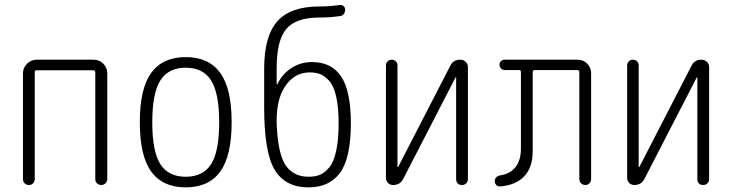

<svg xmlns="http://www.w3.org/2000/svg" viewBox="-20 -767 3040 796"><path d="M75.2 -24.4V-462.9Q75.2 -486.3 92.3 -502.9Q109.4 -519.5 131.8 -519.5H368.2Q391.6 -519.5 408.2 -502.9Q424.8 -486.3 424.8 -462.9V-25.4Q424.8 -14.6 417.5 -7.3Q410.2 0 399.9 0Q389.6 0 382.3 -6.8Q375 -13.7 375 -25.4V-467.8Q375 -475.6 367.2 -475.6H131.8Q124 -475.6 124 -467.8V-24.4Q124 -14.6 117.2 -7.3Q110.4 0 100.1 0Q89.8 0 82.5 -6.8Q75.2 -13.7 75.2 -24.4Z M855.5 -433.1Q822.3 -486.3 750 -486.3Q677.7 -486.3 644.5 -433.1Q611.3 -379.9 611.3 -259.8Q611.3 -139.6 644.5 -86.9Q677.7 -34.2 750 -34.2Q822.3 -34.2 855.5 -86.9Q888.7 -139.6 888.7 -259.8Q888.7 -379.9 855.5 -433.1ZM893.1 -55.7Q845.7 9.8 750 9.8Q654.3 9.8 606.9 -55.7Q559.6 -121.1 559.6 -260.3Q559.6 -399.4 606.9 -464.8Q654.3 -530.3 750 -530.3Q845.7 -530.3 893.1 -464.8Q940.4 -399.4 940.4 -260.3Q940.4 -121.1 893.1 -55.7Z M1263.7 -466.8Q1199.2 -466.8 1160.2 -406.2Q1121.1 -345.7 1127.9 -236.3Q1134.8 -120.1 1167.5 -77.1Q1200.2 -34.2 1258.8 -34.2Q1286.1 -34.2 1305.7 -42Q1325.2 -49.8 1344.2 -71.8Q1363.3 -93.8 1373.5 -140.1Q1383.8 -186.5 1383.8 -255.9Q1383.8 -323.2 1373.5 -367.7Q1363.3 -412.1 1344.2 -432.6Q1325.2 -453.1 1306.6 -460Q1288.1 -466.8 1263.7 -466.8ZM1258.8 9.8Q1163.1 9.8 1119.1 -62.5Q1075.2 -134.8 1075.2 -320.3V-482.4Q1075.2 -617.2 1129.9 -678.7Q1184.6 -740.2 1303.7 -740.2Q1345.7 -740.2 1387.7 -746.1Q1396.5 -748 1403.8 -742.2Q1411.1 -736.3 1411.1 -726.6Q1411.1 -716.8 1405.3 -709Q1399.4 -701.2 1388.7 -700.2Q1347.7 -694.3 1303.7 -694.3Q1207 -694.3 1167 -647Q1127 -599.6 1127 -484.4V-418Q1127 -417 1127.9 -417Q1129.9 -417 1129.9 -418Q1151.4 -461.9 1189.5 -485.8Q1227.5 -509.8 1273.4 -509.8Q1354.5 -509.8 1394.5 -449.7Q1434.6 -389.6 1434.6 -255.9Q1434.6 -113.3 1390.6 -51.8Q1346.7 9.8 1258.8 9.8Z M1609.4 0Q1597.7 0 1588.9 -8.3Q1580.1 -16.6 1580.1 -29.3V-496.1Q1580.1 -505.9 1586.9 -512.7Q1593.8 -519.5 1604 -519.5Q1614.3 -519.5 1621.1 -512.7Q1627.9 -505.9 1627.9 -496.1V-75.2Q1627.9 -74.2 1628.9 -74.2Q1630.9 -74.2 1630.9 -75.2L1846.7 -494.1Q1859.4 -520.5 1889.6 -519.5Q1901.4 -519.5 1910.6 -510.7Q1919.9 -502 1919.9 -490.2V-24.4Q1919.9 -14.6 1913.1 -7.3Q1906.2 0 1895 0Q1883.8 0 1877.4 -6.8Q1871.1 -13.7 1871.1 -24.4V-445.3Q1871.1 -446.3 1870.1 -446.3Q1868.2 -446.3 1868.2 -445.3L1652.3 -26.4Q1639.6 0 1609.4 0Z M2052.7 5.9Q2043.9 6.8 2037.6 0Q2031.2 -6.8 2031.2 -15.6Q2031.2 -35.2 2053.7 -40Q2094.7 -45.9 2117.2 -74.2Q2139.6 -102.5 2139.6 -150.4V-468.8Q2139.6 -476.6 2130.9 -476.6H2072.3Q2063.5 -476.6 2057.1 -483.4Q2050.8 -490.2 2050.8 -499Q2050.8 -507.8 2057.1 -513.7Q2063.5 -519.5 2072.3 -519.5H2375Q2398.4 -519.5 2414.6 -502.9Q2430.7 -486.3 2430.7 -462.9V-25.4Q2430.7 -14.6 2423.8 -7.3Q2417 0 2407.2 0Q2396.5 0 2389.2 -6.8Q2381.8 -13.7 2381.8 -25.4V-468.8Q2381.8 -476.6 2373 -476.6H2197.3Q2188.5 -476.6 2188.5 -468.8V-139.6Q2188.5 -73.2 2153.3 -36.1Q2118.2 1 2052.7 5.9Z M2609.4 0Q2597.7 0 2588.9 -8.3Q2580.1 -16.6 2580.1 -29.3V-496.1Q2580.1 -505.9 2586.9 -512.7Q2593.8 -519.5 2604 -519.5Q2614.3 -519.5 2621.1 -512.7Q2627.9 -505.9 2627.9 -496.1V-75.2Q2627.9 -74.2 2628.9 -74.2Q2630.9 -74.2 2630.9 -75.2L2846.7 -494.1Q2859.4 -520.5 2889.6 -519.5Q2901.4 -519.5 2910.6 -510.7Q2919.9 -502 2919.9 -490.2V-24.4Q2919.9 -14.6 2913.1 -7.3Q2906.2 0 2895 0Q2883.8 0 2877.4 -6.8Q2871.1 -13.7 2871.1 -24.4V-445.3Q2871.1 -446.3 2870.1 -446.3Q2868.2 -446.3 2868.2 -445.3L2652.3 -26.4Q2639.6 0 2609.4 0Z"/></svg>

Font: Rounded Mgen+ 1m light
Style: Regular
Weight: 200
Designer: [Source Han Sans]
Ryoko NISHIZUKA  (kana & ideographs); Paul D. Hunt (Latin, Greek & Cyrillic); Wenlong ZHANG  (bopomofo
Version: Version 1.059.20150602